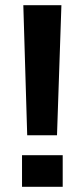

<svg xmlns="http://www.w3.org/2000/svg" viewBox="-20 -721 326 741"><path d="M85 -199 70 -701H217L200 -199ZM65 0V-122H222V0Z"/></svg>

Font: Ruda ExtraBold
Style: Regular
Weight: 800
Designer: Mariela Monsalve and Angelina Sanchez
Foundry: Mariela Monsalve and Angelina Sanchez
Version: Version 2.000